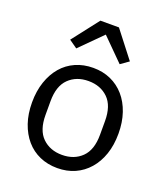

<svg xmlns="http://www.w3.org/2000/svg" viewBox="-142 -863 843 973"><g transform="rotate(20 280.0 -376.5)"><path d="M280 12Q228 12 185 -7Q142 -26 111.5 -61.5Q81 -97 64 -146.5Q47 -196 47 -258Q47 -319 64 -369Q81 -419 111.5 -454.5Q142 -490 185 -509Q228 -528 280 -528Q332 -528 374.5 -509Q417 -490 448 -454.5Q479 -419 496 -369Q513 -319 513 -258Q513 -196 496 -146.5Q479 -97 448 -61.5Q417 -26 374.5 -7Q332 12 280 12ZM280 -59Q345 -59 386 -99Q427 -139 427 -221V-295Q427 -377 386 -417Q345 -457 280 -457Q215 -457 174 -417Q133 -377 133 -295V-221Q133 -139 174 -99Q215 -59 280 -59ZM331 -765 442 -622 398 -591 281 -708 164 -591 120 -622 231 -765Z"/></g></svg>

Font: IBM Plex Sans Thai Looped
Style: Regular
Weight: 400
Designer: Mike Abbink, Paul van der Laan, Pieter van Rosmalen, Ben Mitchell, Mark Frömberg
Foundry: Bold Monday
Version: Version 1.1